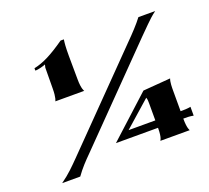

<svg xmlns="http://www.w3.org/2000/svg" viewBox="-120 -850 1088 999"><g transform="rotate(-20 424.5 -350.0)"><path d="M162 0C190 -39 215 -65 247 -97L714 -574C730 -590 747 -607 764 -624C781 -641 800 -659 823 -676H730C706 -644 670 -606 638 -574L171 -97C139 -65 111 -35 62 0ZM174 -412H334C334 -412 322 -427 322 -480L321 -610C321 -661 323 -680 326 -700H308C232 -647 183 -622 131 -611V-598C148 -597 180 -607 189 -611L185 -595L184 -480C184 -427 174 -412 174 -412ZM776 -320 624 -308 396 -100H629V-97C629 -43 617 -32 617 -32H780C780 -32 769 -45 769 -98V-100C788 -100 806 -100 825 -96V-145C806 -141 788 -141 769 -141V-255C769 -272 769 -302 776 -320ZM481 -141 625 -268C629 -257 629 -246 629 -234V-141Z"/></g></svg>

Font: Coconat
Style: Bold
Weight: 900
Width: 8
Designer: Sara Lavazza
Foundry: Collletttivo
Version: Version 1.000;Glyphs 3.2 (3217)